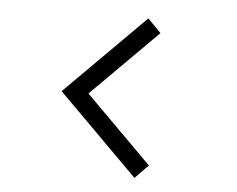

<svg xmlns="http://www.w3.org/2000/svg" viewBox="-42 -622 724 587"><g transform="rotate(5 320.0 -328.0)"><path d="M390.6 -83.3 431.3 -125 228.1 -328.1 431.3 -531.2 390.6 -572.9 145.8 -328.1Z"/></g></svg>

Font: Manrope3
Style: Regular
Weight: 400
Width: 4
Designer: Mikhail Sharanda
Foundry: Mikhail Sharanda
Version: Version 3.000;PS 003.000;hotconv 1.0.88;makeotf.lib2.5.64775